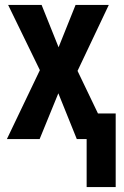

<svg xmlns="http://www.w3.org/2000/svg" viewBox="-20 -565 502 780"><path d="M450 195V-104H378L295 -277L422 -545H287L218 -373L149 -545H13L142 -280L8 0H141L217 -186L292 0H332V195Z"/></svg>

Font: Noto Sans UI Condensed
Style: Bold
Weight: 700
Width: 3
Designer: Monotype Design Team
Foundry: Monotype Imaging Inc.
Version: 1.001